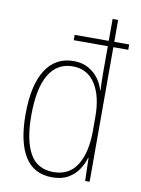

<svg xmlns="http://www.w3.org/2000/svg" viewBox="-86 -819 651 888"><g transform="rotate(10 239.0 -375.0)"><path d="M221 10Q135 10 92.5 -58Q50 -126 50 -255Q50 -393 96 -465Q142 -537 227 -537Q267 -537 296.5 -520.5Q326 -504 344.5 -478.5Q363 -453 370 -425H372Q371 -448 370.5 -469Q370 -490 370 -511V-632H210V-657H370V-760H396V-657H466V-632H396V0H375L372 -108H370Q362 -79 344 -52Q326 -25 296 -7.5Q266 10 221 10ZM223 -15Q297 -15 333.5 -74Q370 -133 370 -234V-300Q370 -398 333 -455Q296 -512 227 -512Q154 -512 115.5 -447.5Q77 -383 77 -255Q77 -140 111.5 -77.5Q146 -15 223 -15Z"/></g></svg>

Font: Noto Sans Devanagari UI Condensed Thin
Style: Regular
Weight: 100
Width: 3
Designer: Jelle Bosma - Monotype Design Team
Foundry: Monotype Imaging Inc.
Version: Version 2.004; ttfautohint (v1.8.4.7-5d5b)